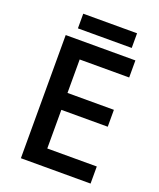

<svg xmlns="http://www.w3.org/2000/svg" viewBox="-155 -951 868 1046"><g transform="rotate(20 279.0 -428.0)"><path d="M456 -771V-856H144V-771ZM211 -99V-323H480V-421H211V-615H498V-714H94V0H498V-99Z"/></g></svg>

Font: OpenSansMMV
Style: Semibold
Weight: 600
Designer: Steve Matteson
Foundry: Ascender Corporation
Version: Version 6.000